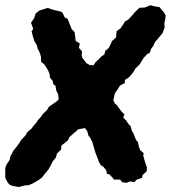

<svg xmlns="http://www.w3.org/2000/svg" viewBox="-37 -712 665 748"><path d="M36 16.6 9.2 11.4 -0.8 6.8 -9.4 -4.8 -16.6 -20 -16.4 -35.8 -16.6 -57.6 -11.6 -70.8 0.6 -89.2 3 -101.4 16.2 -126.6 25.6 -137.8 37.4 -153.4 45.2 -166.6 62.2 -184.2 69.2 -197.2 85 -210.2 95.6 -224 104.8 -234.4 110.8 -244 121.8 -256 130.8 -269 145.8 -282.6 153.8 -296.2 168.6 -306.4 185.4 -318.4 191.6 -325 189.6 -344.6 182.2 -359.2 179.4 -377.2 170.4 -384.6 168.4 -396.6 157.8 -409.2 156.4 -423.2 150.8 -436.8 144 -448.2 135.2 -461.6 123.2 -471.2 122.8 -489.8 120.8 -497.8 117 -508.4 109.8 -522.6 105.4 -538 97.2 -551 91.2 -569.8 86.2 -590 92.4 -599.4 83.8 -623.6 95.6 -640.2 102 -659.2 115.6 -670.6 134.8 -676.8 148.6 -681.4 165 -675.2 185.8 -670.2 199.8 -667.2 206.6 -662.2 215 -644.4 226.2 -638.6 232.6 -622.8 238 -609.2 242.4 -598.2 253.6 -586.8 255.8 -570.8 257.8 -552.8 274 -542.6 270.2 -525.8 282.6 -512 281.2 -496.6 283.6 -487 290.6 -478.2 299.4 -466.4 311.8 -459 327.2 -457.2 334.6 -468.8 343.4 -477.4 358 -492 369.6 -499.8 373.2 -514.2 386.6 -524.8 395.6 -543 399 -551.8 415.2 -566.6 417.4 -591 432.6 -601.8 443 -616.8 450.2 -628.8 462.4 -635.2 476.6 -650.6 488.4 -664.6 496.8 -672.6 505.8 -681.8 527 -682.6 549 -691.8 563 -687.8 584.8 -684.2 594.2 -672 601.2 -665 608.4 -651.2 606.4 -636 603.2 -620.6 604.4 -604.8 596 -582.8 583.8 -568 566.6 -547.6 560.8 -534 551.6 -521.6 547.2 -507.4 535.8 -500.4 522.8 -486.8 512.2 -469.2 506 -460 489.8 -444.2 484.2 -433.8 476.2 -423 464.4 -410 450 -400.8 448.8 -388 430.8 -379 420.6 -362.6 410.6 -348.6 407 -332.4 404.4 -322 409.6 -310 419.6 -300.8 426 -291.4 435.4 -278.6 447.6 -266.6 443 -253.8 454.6 -242.4 462.6 -230.4 472.4 -219.4 476 -203.6 483.2 -192 488.6 -177.4 493.4 -166 500.4 -158.6 503.6 -142.2 508.8 -127.4 523 -114.8 521 -105.8 528.4 -79.6 535.6 -59.2 534.4 -44.8 518.6 -30 516.4 -19.4 494.8 -11.6 486.2 -2 470.8 -5.4 456.4 0 440 -1.6 431 -12.2H407L401 -20.4L388.6 -33L379.4 -34.8L377.6 -47.6L366.2 -61.8L355.6 -68.4L347.6 -83.2L342.8 -97L335.4 -115L329.8 -133.8L325.2 -150.2L323 -158.4L313.6 -176.6L308.2 -182.2L302.8 -201L294.4 -212.8L285.2 -211.6L277.4 -210L266.2 -208L261.4 -202L250 -192.6L232.8 -177.2L228.2 -166.2L214.2 -154.2L202.4 -145.2L200.6 -129L185 -113.8L180.6 -97.8L169 -84.4L163.2 -72.6L151.6 -51.4L138.2 -35.6L126 -19.8L110.2 -8.6L94 0.8L74.6 9.6L60.6 10.4Z"/></svg>

Font: Winky Rough
Style: Italic
Weight: 400
Italic angle: -8.97852°
Designer: Simon Atzbach
Foundry: typofactur
Version: Version 1.206